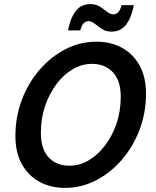

<svg xmlns="http://www.w3.org/2000/svg" viewBox="-20 -904 759 935"><path d="M55 -242Q55 -335 86.5 -418Q118 -501 173 -564.5Q228 -628 299 -664.5Q370 -701 450 -701Q520 -701 574.5 -671Q629 -641 660 -584.5Q691 -528 691 -448Q691 -355 659.5 -272Q628 -189 573 -125.5Q518 -62 447 -25.5Q376 11 297 11Q226 11 171.5 -19Q117 -49 86 -105.5Q55 -162 55 -242ZM179 -257Q179 -178 217 -137.5Q255 -97 318 -97Q367 -97 411.5 -123Q456 -149 491.5 -195.5Q527 -242 547.5 -302.5Q568 -363 568 -433Q568 -512 529.5 -552.5Q491 -593 428 -593Q379 -593 334.5 -567Q290 -541 255 -494.5Q220 -448 199.5 -387.5Q179 -327 179 -257ZM311 -756Q323 -817 349 -850.5Q375 -884 420 -884Q447 -884 466.5 -871.5Q486 -859 501.5 -846.5Q517 -834 533 -834Q544 -834 554.5 -843Q565 -852 572 -879H632Q620 -818 594 -784Q568 -750 523 -750Q496 -750 476.5 -763Q457 -776 441.5 -788.5Q426 -801 411 -801Q399 -801 388.5 -792Q378 -783 371 -756Z"/></svg>

Font: Radio Canada Medium
Style: Italic
Weight: 500
Italic angle: -12°
Designer: Charles Daoud, Etienne Aubert Bonn, Alexandre Saumier Demers, Jacques Le Bailly
Foundry: Radio-Canada
Version: Version 2.104; ttfautohint (v1.8.4.7-5d5b);gftools[0.9.28.de